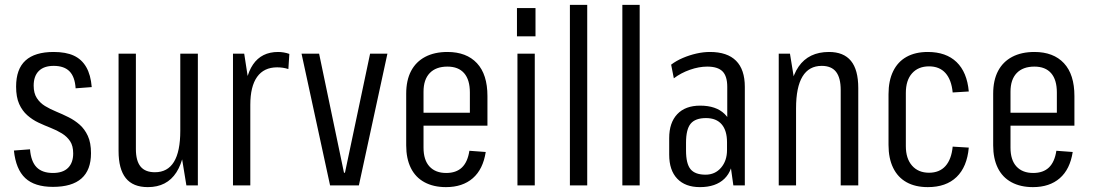

<svg xmlns="http://www.w3.org/2000/svg" viewBox="-20 -760 4480 787"><path d="M197 6Q122 6 83.5 -30Q45 -66 37 -143L103 -148Q107 -98 130 -74.5Q153 -51 197 -51Q238 -51 259 -72Q280 -93 280 -131Q280 -162 267.5 -181Q255 -200 234 -213Q213 -226 187.5 -236Q162 -246 137.5 -257.5Q113 -269 92 -287.5Q71 -306 58.5 -334Q46 -362 46 -405Q46 -477 84.5 -512Q123 -547 200 -547Q250 -547 282.5 -532Q315 -517 333.5 -485Q352 -453 356 -403L290 -398Q287 -445 265 -467.5Q243 -490 200 -490Q160 -490 139 -469Q118 -448 118 -409Q118 -378 131 -358Q144 -338 164.5 -325.5Q185 -313 210.5 -302.5Q236 -292 261 -279.5Q286 -267 306.5 -249Q327 -231 340 -203Q353 -175 353 -132Q353 -63 314 -28.5Q275 6 197 6Z M537 -149Q537 -101 556 -77.5Q575 -54 615 -54Q667 -54 693 -96.5Q719 -139 719 -224L742 -292V-234Q742 -114 703 -53.5Q664 7 586 7Q525 7 495.5 -30Q466 -67 466 -141V-540H537ZM791 0H744L719 -153V-540H791Z M935 -540H981L1006 -378V0H935ZM982 -345Q982 -444 1017 -495.5Q1052 -547 1120 -547Q1131 -547 1143 -545Q1155 -543 1166 -539L1162 -477Q1140 -484 1116 -484Q1062 -484 1034 -445Q1006 -406 1006 -330Z M1216 -540H1288L1390 -52H1394L1497 -540H1568L1451 0H1333Z M1808 7Q1757 7 1720 -13Q1683 -33 1664 -71.5Q1645 -110 1645 -164V-376Q1645 -431 1665 -469Q1685 -507 1723 -527Q1761 -547 1814 -547Q1892 -547 1935 -501Q1978 -455 1978 -366V-245H1703V-298H1919L1906 -264V-381Q1906 -433 1882.5 -460Q1859 -487 1814 -487Q1767 -487 1741.5 -460.5Q1716 -434 1716 -384V-155Q1716 -104 1740.5 -77.5Q1765 -51 1809 -51Q1850 -51 1873.5 -73.5Q1897 -96 1904 -142L1971 -137Q1960 -66 1918 -29.5Q1876 7 1808 7Z M2172 -540V0H2101V-540ZM2175 -727V-611H2099V-727Z M2387 -740V0H2316V-740Z M2602 -740V0H2531V-740Z M2961 -178V-404Q2961 -448 2941.5 -467.5Q2922 -487 2879 -487Q2845 -487 2808 -474Q2771 -461 2742 -439L2731 -495Q2752 -511 2779 -522.5Q2806 -534 2834.5 -540.5Q2863 -547 2890 -547Q2961 -547 2997 -511Q3033 -475 3033 -404V0H2986ZM2849 7Q2789 7 2756 -27.5Q2723 -62 2723 -126V-194Q2723 -257 2756 -292Q2789 -327 2850 -327Q2915 -327 2950 -293Q2985 -259 2985 -195V-127Q2985 -62 2949.5 -27.5Q2914 7 2849 7ZM2872 -44Q2911 -44 2935.5 -72.5Q2960 -101 2960 -145V-177Q2960 -225 2938 -250.5Q2916 -276 2874 -276Q2830 -276 2811 -253Q2792 -230 2792 -175V-143Q2792 -89 2810.5 -66.5Q2829 -44 2872 -44Z M3426 -391Q3426 -441 3407 -465.5Q3388 -490 3348 -490Q3296 -490 3269.5 -446.5Q3243 -403 3243 -316L3212 -248V-306Q3212 -427 3253.5 -487Q3295 -547 3378 -547Q3438 -547 3468 -510.5Q3498 -474 3498 -399V0H3426ZM3172 -540H3218L3243 -387V0H3172Z M3783 7Q3732 7 3696 -13Q3660 -33 3641 -72Q3622 -111 3622 -166V-374Q3622 -429 3641 -468Q3660 -507 3696 -527Q3732 -547 3783 -547Q3858 -547 3901 -505.5Q3944 -464 3951 -385L3885 -381Q3880 -433 3855.5 -460.5Q3831 -488 3788 -488Q3744 -488 3718.5 -459.5Q3693 -431 3693 -379V-161Q3693 -110 3718.5 -81Q3744 -52 3788 -52Q3831 -52 3855.5 -79.5Q3880 -107 3885 -159L3951 -155Q3944 -76 3901 -34.5Q3858 7 3783 7Z M4214 7Q4163 7 4126 -13Q4089 -33 4070 -71.5Q4051 -110 4051 -164V-376Q4051 -431 4071 -469Q4091 -507 4129 -527Q4167 -547 4220 -547Q4298 -547 4341 -501Q4384 -455 4384 -366V-245H4109V-298H4325L4312 -264V-381Q4312 -433 4288.5 -460Q4265 -487 4220 -487Q4173 -487 4147.5 -460.5Q4122 -434 4122 -384V-155Q4122 -104 4146.5 -77.5Q4171 -51 4215 -51Q4256 -51 4279.5 -73.5Q4303 -96 4310 -142L4377 -137Q4366 -66 4324 -29.5Q4282 7 4214 7Z"/></svg>

Font: Pathway Extreme Condensed Light
Style: Regular
Weight: 300
Width: 3
Version: Version 1.001;gftools[0.9.26]